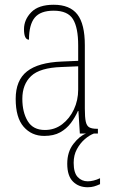

<svg xmlns="http://www.w3.org/2000/svg" viewBox="-20 -562 475 808"><path d="M166 10Q113 10 79.5 -28.5Q46 -67 46 -146Q46 -224 93.5 -261.5Q141 -299 240 -303L309 -306V-371Q309 -446 287 -481.5Q265 -517 206 -517Q150 -517 126 -487.5Q102 -458 102 -395Q81 -395 81 -439Q81 -479 111.5 -510.5Q142 -542 206 -542Q274 -542 305.5 -501.5Q337 -461 337 -372V-105Q337 -68 341 -50Q345 -32 356 -26Q367 -20 388 -20H392V0H316L310 -95H308Q296 -68 278 -44Q260 -20 233 -5Q206 10 166 10ZM169 -15Q210 -15 241.5 -39Q273 -63 291 -101.5Q309 -140 309 -185V-283L239 -280Q148 -277 111 -242Q74 -207 74 -146Q74 -90 96.5 -52.5Q119 -15 169 -15ZM349 226Q311 226 287 202Q263 178 263 127Q263 77 289 43.5Q315 10 342 0H375Q356 7 336.5 24Q317 41 303.5 66Q290 91 290 123Q290 165 307 183Q324 201 349 201Q373 201 401 188V213Q388 219 376 222.5Q364 226 349 226Z"/></svg>

Font: Noto Serif Condensed Thin
Style: Regular
Weight: 100
Width: 3
Designer: Monotype Design Team
Foundry: Monotype Imaging Inc.
Version: Version 2.013; ttfautohint (v1.8.4.7-5d5b)